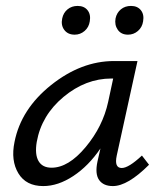

<svg xmlns="http://www.w3.org/2000/svg" viewBox="-20 -622 547 648"><path d="M232 -505Q209 -505 197 -521Q185 -537 190 -560Q194 -579 208 -590.5Q222 -602 242 -602Q264 -602 275.5 -587.5Q287 -573 283 -550Q280 -530 265.5 -517.5Q251 -505 232 -505ZM412 -505Q389 -505 377.5 -521.5Q366 -538 370 -560Q374 -579 388 -590.5Q402 -602 422 -602Q444 -602 455.5 -587.5Q467 -573 463 -550Q460 -530 445.5 -517.5Q431 -505 412 -505ZM459 -97 483 -66Q411 6 361 6Q329 6 314.5 -14.5Q300 -35 309 -77L319 -121Q279 -62 227.5 -28Q176 6 126 6Q68 6 42 -37Q16 -80 29 -143Q51 -254 152.5 -335Q254 -416 365 -416H444L374 -97Q365 -55 391 -55Q414 -55 459 -97ZM154 -56Q211 -56 269 -125.5Q327 -195 345 -278L362 -357H356Q269 -357 194.5 -295Q120 -233 104 -143Q97 -101 110 -78.5Q123 -56 154 -56Z"/></svg>

Font: EauTestInfant Medium
Style: Italic
Weight: 500
Italic angle: -12°
Designer: Christian Thalmann (Catharsis Fonts)
Version: Version 0.001;PS 000.001;hotconv 1.0.88;makeotf.lib2.5.64775